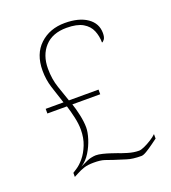

<svg xmlns="http://www.w3.org/2000/svg" viewBox="-134 -822 828 932"><g transform="rotate(-20 279.5 -356.0)"><path d="M437 11Q391 11 362.5 1.5Q334 -8 304 -17Q282 -25 262 -31.5Q242 -38 208 -38Q177 -38 157 -31.5Q137 -25 117 -14L98 -4V-25L118 -38Q137 -50 156.5 -73.5Q176 -97 190 -132Q204 -167 204 -211Q204 -240 196 -275.5Q188 -311 179 -339H78V-363H170Q154 -410 140.5 -453Q127 -496 127 -542Q127 -628 178 -675.5Q229 -723 307 -723Q380 -723 422.5 -693.5Q465 -664 465 -614Q465 -592 457.5 -582Q450 -572 445 -572Q445 -605 433 -634Q421 -663 391 -680.5Q361 -698 307 -698Q234 -698 194.5 -655Q155 -612 155 -542Q155 -488 170.5 -443Q186 -398 198 -363H351V-339H207Q216 -314 224 -277Q232 -240 232 -211Q232 -187 221.5 -153.5Q211 -120 192 -89Q173 -58 145 -40L149 -42Q187 -61 203 -64.5Q219 -68 229 -68Q243 -68 263.5 -63Q284 -58 303 -51.5Q322 -45 331 -42Q348 -35 378 -26Q408 -17 435 -17Q445 -17 463 -25Q481 -33 500 -45Q519 -57 530 -68V-45Q519 -37 500.5 -23.5Q482 -10 464.5 0.5Q447 11 437 11Z"/></g></svg>

Font: Noto Serif Devanagari Thin
Style: Regular
Weight: 100
Designer: Universal Thirst, Indian Type Foundry and the Monotype Design Team
Foundry: Monotype Imaging Inc.
Version: Version 2.004; ttfautohint (v1.8.4.7-5d5b)